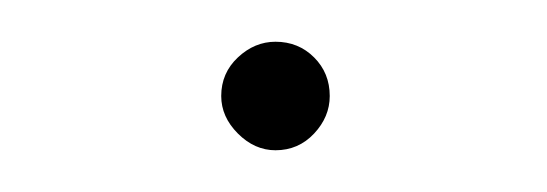

<svg xmlns="http://www.w3.org/2000/svg" viewBox="-20 -310 262 92"><path d="M86 -264Q86 -275 94 -282.5Q102 -290 112 -290Q123 -290 130.5 -282.5Q138 -275 138 -264Q138 -254 130.5 -246Q123 -238 112 -238Q102 -238 94 -246Q86 -254 86 -264Z"/></svg>

Font: Montserrat Alternates Thin
Style: Italic
Weight: 250
Italic angle: -11.3°
Designer: Julieta Ulanovsky
Foundry: Julieta Ulanovsky
Version: Version 7.200